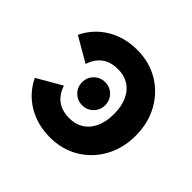

<svg xmlns="http://www.w3.org/2000/svg" viewBox="-135 -667 826 826"><g transform="rotate(45 278.0 -254.0)"><path d="M193.6 -253.9Q193.6 -224.4 214 -204Q234.4 -183.6 263.9 -183.6Q293.5 -183.6 313.8 -204Q334.2 -224.4 334.2 -253.9Q334.2 -283.4 313.8 -303.8Q293.5 -324.2 263.9 -324.2Q234.4 -324.2 214 -303.8Q193.6 -283.4 193.6 -253.9ZM387.9 -253.9Q387.9 -286.6 379.9 -313.8Q371.8 -341.1 356.1 -361.1Q340.3 -381.1 317.1 -392Q293.9 -402.8 263.9 -402.8Q219 -402.8 190.4 -381.5Q161.9 -360.1 148.9 -319.8L36.6 -384.8Q67.9 -449.2 127.4 -484.6Q187 -520 263.9 -520Q337.4 -520 395.1 -485.6Q452.9 -451.2 486.3 -391.1Q519.8 -331.1 519.8 -253.9Q519.8 -176.8 486.3 -116.7Q452.9 -56.6 395.1 -22.2Q337.4 12.2 263.9 12.2Q187 12.2 127.4 -23.3Q67.9 -58.8 36.6 -123L148.9 -188Q161.9 -147.9 190.4 -126.5Q219 -105 263.9 -105Q293.9 -105 317.1 -115.8Q340.3 -126.7 356.1 -146.7Q371.8 -166.7 379.9 -194.1Q387.9 -221.4 387.9 -253.9Z"/></g></svg>

Font: Giphurs
Style: Regular
Weight: 400
Version: Version 2.010